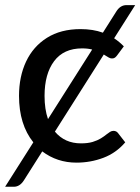

<svg xmlns="http://www.w3.org/2000/svg" viewBox="-35 -630 550 752"><path d="M19 101.5H-15L95.5 -72.5Q39.5 -142.5 39.5 -254.5Q39.5 -330 67.2 -389Q95 -448 149 -482Q203 -516 280.5 -516Q329.5 -516 368 -502L420.5 -585Q436 -610 460.5 -610H494.5L412 -480Q432.5 -466.5 450 -448.5L424 -413.5Q420 -408 415.5 -404.5Q411 -401 403.5 -401Q397.5 -401 391.2 -404.5Q385 -408 377 -413L371.5 -416.5L180 -114.5Q218.5 -68.5 282 -68.5Q309.5 -68.5 328.2 -74.2Q347 -80 360 -88Q373 -96 382 -103.5Q389.5 -109.5 396 -113.5Q402.5 -117.5 409.5 -117.5Q421 -117.5 427.5 -108.5L455.5 -72.5Q419.5 -30.5 369.5 -11.8Q319.5 7 264.5 7Q189 7 130.5 -37L58.5 76.5Q42.5 101.5 19 101.5ZM153 -163.5 326 -436Q309 -440.5 286.5 -440.5Q214.5 -440.5 177 -390.5Q139.5 -340.5 139.5 -254.5Q139.5 -202 153 -163.5Z"/></svg>

Font: Verano Sans Medium
Style: Regular
Weight: 500
Designer: Lukasz Dziedzic with Adam Twardoch and Botio Nikoltchev
Foundry: tyPoland Lukasz Dziedzic
Version: Version 3.001;December 28, 2019;FontCreator 12.0.0.2547 64-b